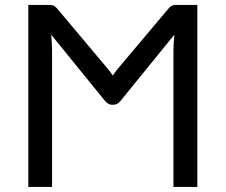

<svg xmlns="http://www.w3.org/2000/svg" viewBox="-20 -736 888 756"><path d="M757 -716.5V0H663V-540Q663 -553 664 -568.5Q665 -584 666.5 -599.5L460.5 -346Q453.5 -336 445.2 -329.8Q437 -323.5 425.5 -323.5H422.5Q411 -323.5 403 -329.8Q395 -336 387.5 -346L181.5 -599.5Q183 -583.5 184 -568.2Q185 -553 185 -540V0H91.5V-716.5H173.5Q186 -716.5 192.2 -713.2Q198.5 -710 207 -700L407 -462Q417.5 -449 424 -438.5Q428 -444 432 -450Q436 -456 441.5 -462.5L641.5 -700Q645.5 -705 649 -708.2Q652.5 -711.5 656 -713.2Q659.5 -715 664 -715.8Q668.5 -716.5 675 -716.5Z"/></svg>

Font: Lato 2
Style: Regular
Weight: 400
Designer: Lukasz Dziedzic with Adam Twardoch and Botio Nikoltchev
Foundry: tyPoland Lukasz Dziedzic
Version: Version 2.015; 2015-08-06; http://www.latofonts.com/